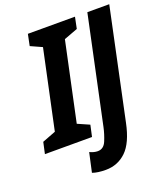

<svg xmlns="http://www.w3.org/2000/svg" viewBox="-205 -826 999 1153"><g transform="rotate(-20 294.5 -250.0)"><path d="M260 0 276 -73 201 -106 308 -608 396 -641 411 -714H110L95 -641L168 -608L61 -106L-25 -73L-41 0ZM481 -11 630 -714H490L345 -32Q336 10 319 51Q302 92 264 92Q240 92 213 79L186 202Q219 214 271 214Q348 214 402 162Q456 110 481 -11Z"/></g></svg>

Font: Noto Sans UI Condensed ExtraBold
Style: Italic
Weight: 800
Width: 3
Designer: Monotype Design Team
Foundry: Monotype Imaging Inc.
Version: 1.001